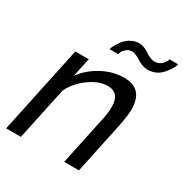

<svg xmlns="http://www.w3.org/2000/svg" viewBox="-169 -861 947 991"><g transform="rotate(30 304.5 -365.0)"><path d="M315 -621H263Q265 -630 273 -645Q281 -660 294.5 -678.5Q308 -697 331.5 -710.5Q355 -724 381 -724Q409 -724 440.5 -702.5Q472 -681 494 -681Q511 -681 524 -688Q537 -695 544 -704.5Q551 -714 554 -720Q557 -726 558 -730H609Q604 -705 570.5 -666Q537 -627 485 -627Q455 -627 422.5 -648Q390 -669 371 -669Q352 -669 338 -657.5Q324 -646 319.5 -635.5Q315 -625 315 -621ZM116 -522H196L172 -410Q213 -465 275.5 -498Q338 -531 403 -531Q517 -531 517 -408Q517 -372 505 -312L439 0H351L413 -292Q422 -336 422 -367Q422 -452 351 -452Q300 -452 244.5 -412.5Q189 -373 160 -315L93 0H5Z"/></g></svg>

Font: Raleway-v4020 Medium
Style: Italic
Weight: 500
Italic angle: -12°
Designer: Matt McInerney, Pablo Impallari, Rodrigo Fuenzalida
Foundry: Matt McInerney, Pablo Impallari, Rodrigo Fuenzalida
Version: Version 4.020;PS 004.020;hotconv 1.0.88;makeotf.lib2.5.64775